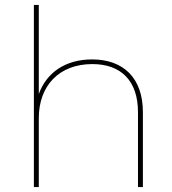

<svg xmlns="http://www.w3.org/2000/svg" viewBox="-20 -762 702 782"><path d="M355 -520C245 -520 169 -465 138 -379V-742H118V0H138V-281C138 -412 220 -501 356 -501C473 -501 542 -433 542 -305V0H562V-305C562 -445 482 -520 355 -520Z"/></svg>

Font: Montserrat-Alt1 Thin
Style: Regular
Weight: 100
Designer: Differentunic
Foundry: Differentunic
Version: Version 7.222